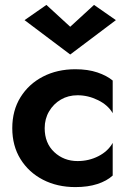

<svg xmlns="http://www.w3.org/2000/svg" viewBox="-20 -752 529 782"><path d="M266 -643 363 -732 452 -670 266 -530 80 -670 169 -732ZM162 -230Q162 -169 201 -132.5Q240 -96 296 -96Q342 -96 381 -116Q420 -136 439 -170V-37Q415 -15 376.5 -2.5Q338 10 287 10Q213 10 155 -20Q97 -50 63.5 -104Q30 -158 30 -230Q30 -302 63.5 -356Q97 -410 155 -440Q213 -470 287 -470Q338 -470 376.5 -457Q415 -444 439 -424V-291Q420 -324 379.5 -344Q339 -364 296 -364Q258 -364 228 -346.5Q198 -329 180 -298.5Q162 -268 162 -230Z"/></svg>

Font: Von Semi
Style: Regular
Weight: 600
Version: Version 4.000; ttfautohint (v1.8.4.7-5d5b)